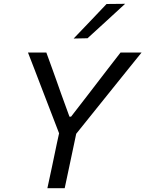

<svg xmlns="http://www.w3.org/2000/svg" viewBox="-20 -989 764 1009"><path d="M229 0Q241.5 -59 253.5 -114Q265 -169 279 -236L290.5 -288.5L192.5 -543Q176 -585 161.5 -624Q146.5 -662.5 127 -713H223.5Q241 -665 253.5 -630.5Q265.5 -596 277 -565Q288 -534 301 -497L345 -376H353.5L444 -493Q474 -532 498.5 -564Q523 -596 550 -631Q577 -665.5 613.5 -713H724Q689.5 -670.5 655 -627.5Q620 -584 587 -543L380.5 -286L370 -236Q356 -169 344.2 -114Q332.5 -59 320 0ZM367 -786.5Q411.5 -833 454 -877.5Q496.5 -922 540 -968L637.5 -969Q587 -922.5 538 -877.5Q488.5 -832.5 440 -788Z"/></svg>

Font: Heraclito
Style: Italic
Weight: 400
Italic angle: -12°
Designer: Kostas Bartsokas (font) & Cristiano Sobral (main changes)
Foundry: Kostas Bartsokas (font) & Cristiano Sobral (main changes)
Version: Version 1.00;July 8, 2020;FontCreator 13.0.0.2655 64-bit